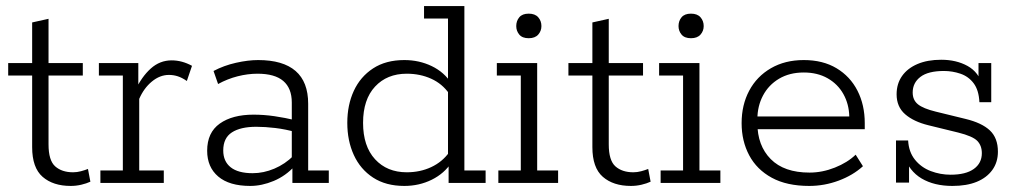

<svg xmlns="http://www.w3.org/2000/svg" viewBox="-20 -603 3354 633"><path d="M213 10Q155 10 120.5 -20Q86 -50 86 -118V-354H7V-395H86V-529L140 -541V-395H253V-354H140V-127Q140 -74 162 -54.5Q184 -35 221 -35Q234 -35 247 -38.5Q260 -42 270 -46L278 -4Q265 2 248 6Q231 10 213 10Z M311 0V-41H385V-354H306V-395H436V-301L426 -305Q447 -350 477 -377Q507 -404 546 -404Q580 -404 613 -386L596 -336Q580 -347 566 -351.5Q552 -356 537 -356Q507 -356 480.5 -334Q454 -312 439 -277V-41H520V0Z M805 10Q736 10 699.5 -21Q663 -52 663 -106Q663 -166 704.5 -195.5Q746 -225 816 -225Q850 -225 884.5 -220Q919 -215 957 -206L942 -197V-265Q942 -312 914 -336Q886 -360 829 -360Q797 -360 763.5 -351.5Q730 -343 699 -326L684 -369Q718 -387 758 -396Q798 -405 831 -405Q913 -405 954.5 -369Q996 -333 996 -261V-41H1064V0H944V-61L952 -56Q922 -23 882.5 -6.5Q843 10 805 10ZM813 -32Q849 -32 884.5 -47Q920 -62 948 -90L942 -71V-184L957 -167Q921 -177 887.5 -181Q854 -185 825 -185Q773 -185 744.5 -166.5Q716 -148 716 -107Q716 -71 740.5 -51.5Q765 -32 813 -32Z M1313 10Q1252 10 1210 -17.5Q1168 -45 1146.5 -92Q1125 -139 1125 -198Q1125 -257 1146.5 -303.5Q1168 -350 1210 -377.5Q1252 -405 1313 -405Q1362 -405 1403.5 -385Q1445 -365 1469 -327L1457 -332V-542H1378V-583H1511V-41H1581V0H1459V-65L1469 -68Q1445 -31 1403.5 -10.5Q1362 10 1313 10ZM1321 -35Q1365 -35 1401.5 -52Q1438 -69 1461 -101L1457 -74V-319L1461 -294Q1438 -327 1401.5 -343.5Q1365 -360 1321 -360Q1256 -360 1216.5 -317.5Q1177 -275 1177 -198Q1177 -121 1216.5 -78Q1256 -35 1321 -35Z M1623 0V-41H1697V-354H1618V-395H1751V-41H1820V0ZM1723 -477Q1702 -477 1692 -489Q1682 -501 1682 -517Q1682 -534 1692 -546Q1702 -558 1723 -558Q1744 -558 1754.5 -546Q1765 -534 1765 -517Q1765 -501 1754.5 -489Q1744 -477 1723 -477Z M2060 10Q2002 10 1967.5 -20Q1933 -50 1933 -118V-354H1854V-395H1933V-529L1987 -541V-395H2100V-354H1987V-127Q1987 -74 2009 -54.5Q2031 -35 2068 -35Q2081 -35 2094 -38.5Q2107 -42 2117 -46L2125 -4Q2112 2 2095 6Q2078 10 2060 10Z M2158 0V-41H2232V-354H2153V-395H2286V-41H2355V0ZM2258 -477Q2237 -477 2227 -489Q2217 -501 2217 -517Q2217 -534 2227 -546Q2237 -558 2258 -558Q2279 -558 2289.5 -546Q2300 -534 2300 -517Q2300 -501 2289.5 -489Q2279 -477 2258 -477Z M2648 10Q2574 10 2524.5 -17Q2475 -44 2450 -91Q2425 -138 2425 -197Q2425 -257 2450 -304Q2475 -351 2521.5 -378Q2568 -405 2630 -405Q2693 -405 2738 -378Q2783 -351 2807 -304Q2831 -257 2831 -197V-177H2459V-219H2780Q2779 -260 2760.5 -293Q2742 -326 2708.5 -345Q2675 -364 2630 -364Q2583 -364 2548.5 -343.5Q2514 -323 2495.5 -288Q2477 -253 2477 -210V-197Q2477 -123 2521 -78.5Q2565 -34 2649 -34Q2691 -34 2732.5 -50.5Q2774 -67 2801 -93L2825 -55Q2792 -25 2745 -7.5Q2698 10 2648 10Z M3120 10Q3060 10 3018.5 -14.5Q2977 -39 2960 -90L2977 -97V-1H2934V-140H2974Q2976 -102 2996.5 -76.5Q3017 -51 3048.5 -39Q3080 -27 3114 -27Q3164 -27 3190.5 -46Q3217 -65 3217 -98Q3217 -123 3202 -138.5Q3187 -154 3139 -166L3041 -190Q2992 -202 2964 -226.5Q2936 -251 2936 -292Q2936 -327 2954 -352.5Q2972 -378 3005 -392Q3038 -406 3083 -406Q3133 -406 3170 -385.5Q3207 -365 3220 -320L3206 -316V-395H3248V-266H3209Q3207 -306 3190 -328.5Q3173 -351 3146.5 -360Q3120 -369 3092 -369Q3040 -369 3014.5 -349.5Q2989 -330 2989 -298Q2989 -273 3006.5 -259Q3024 -245 3065 -235L3163 -211Q3217 -198 3243.5 -173Q3270 -148 3270 -103Q3270 -68 3251.5 -42.5Q3233 -17 3200 -3.5Q3167 10 3120 10Z"/></svg>

Font: Rokkitt SemiBold Light
Style: Regular
Weight: 300
Version: Version 3.103